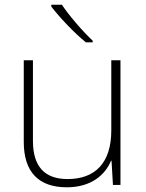

<svg xmlns="http://www.w3.org/2000/svg" viewBox="-20 -786 622 816"><path d="M243 -766H198V-758C231 -715 293 -648 345 -606H374V-613C331 -653 271 -723 243 -766ZM492 -530H453V-232C453 -92 383 -25 267 -25C172 -25 120 -76 120 -187V-530H81V-183C81 -55 144 10 264 10C368 10 427 -43 452 -103H454L460 0H492Z"/></svg>

Font: Noto Sans Meetei Mayek ExtraLight
Style: Regular
Weight: 200
Designer: Monotype Design Team and Neelakash Kshetrimayum
Foundry: Monotype Imaging Inc.
Version: Version 2.002